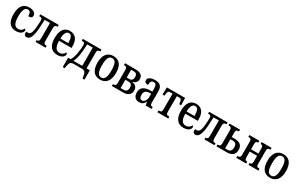

<svg xmlns="http://www.w3.org/2000/svg" viewBox="229 -2148 6031 3917"><g transform="rotate(30 3244.5 -189.0)"><path d="M247 10C359 10 408 -46 408 -90C408 -109 400 -121 385 -129C364 -81 323 -50 267 -50C181 -50 143 -126 143 -267C143 -445 185 -496 247 -496C302 -496 318 -444 318 -379C382 -379 408 -397 408 -443C408 -507 342 -546 247 -546C129 -546 36 -472 36 -266C36 -68 124 10 247 10Z M500 10C580 10 626 -92 637 -305L645 -483H771V-111C771 -53 748 -44 716 -44H710V0H946V-44H936C901 -44 873 -54 873 -113V-423C873 -482 901 -492 936 -492H946V-536H511V-492H525C568 -492 585 -475 585 -431C585 -411 582 -361 579 -314C568 -127 536 -84 472 -84C462 -84 452 -85 440 -87C439 -77 438 -67 438 -57C438 -17 456 10 500 10Z M1221 10C1335 10 1384 -48 1384 -91C1384 -110 1375 -122 1361 -129C1340 -83 1299 -50 1239 -50C1155 -50 1114 -120 1113 -260H1407V-303C1407 -461 1332 -546 1210 -546C1082 -546 1006 -457 1006 -265C1006 -78 1090 10 1221 10ZM1300 -312H1114C1115 -431 1148 -496 1211 -496C1275 -496 1299 -431 1300 -312Z M1446 168H1492L1502 106C1516 24 1541 0 1614 0H1790C1863 0 1888 24 1902 106L1912 168H1958V-53H1880V-423C1880 -482 1908 -492 1943 -492H1953V-536H1513V-492H1527C1567 -492 1587 -478 1587 -432C1587 -312 1562 -135 1504 -53H1446ZM1571 -53C1616 -131 1639 -262 1648 -483H1778V-53Z M2231 10C2365 10 2449 -85 2449 -268C2449 -457 2368 -546 2231 -546C2098 -546 2014 -452 2014 -268C2014 -79 2095 10 2231 10ZM2231 -40C2151 -40 2121 -117 2121 -268C2121 -419 2151 -496 2231 -496C2312 -496 2342 -419 2342 -268C2342 -117 2312 -40 2231 -40Z M2507 0H2771C2891 0 2949 -58 2949 -149C2949 -228 2898 -268 2829 -278V-282C2879 -294 2932 -328 2932 -404C2932 -490 2875 -536 2754 -536H2507V-492H2520C2554 -492 2581 -484 2581 -423V-113C2581 -52 2554 -44 2520 -44H2507ZM2682 -301V-483H2743C2803 -483 2827 -450 2827 -394C2827 -337 2803 -301 2743 -301ZM2682 -53V-248H2748C2810 -248 2844 -224 2844 -153C2844 -81 2815 -53 2748 -53Z M3150 10C3219 10 3254 -18 3284 -80H3289L3303 0H3443V-44H3437C3398 -44 3383 -60 3383 -113V-373C3383 -500 3326 -546 3215 -546C3118 -546 3048 -513 3048 -450C3048 -406 3077 -386 3135 -386C3135 -453 3149 -496 3208 -496C3268 -496 3280 -449 3280 -373V-313L3213 -311C3086 -306 3013 -253 3013 -146C3013 -37 3071 10 3150 10ZM3186 -51C3144 -51 3120 -81 3120 -147C3120 -219 3151 -258 3237 -263L3281 -265V-195C3281 -113 3243 -51 3186 -51Z M3581 0H3836V-44H3820C3786 -44 3759 -51 3759 -111V-483H3815C3857 -483 3870 -465 3878 -402L3882 -365H3928L3923 -536H3494L3489 -365H3535L3539 -402C3546 -465 3560 -483 3601 -483H3658V-111C3658 -51 3630 -44 3597 -44H3581Z M4195 10C4309 10 4358 -48 4358 -91C4358 -110 4349 -122 4335 -129C4314 -83 4273 -50 4213 -50C4129 -50 4088 -120 4087 -260H4381V-303C4381 -461 4306 -546 4184 -546C4056 -546 3980 -457 3980 -265C3980 -78 4064 10 4195 10ZM4274 -312H4088C4089 -431 4122 -496 4185 -496C4249 -496 4273 -431 4274 -312Z M4478 10C4558 10 4604 -92 4615 -305L4623 -483H4749V-111C4749 -53 4726 -44 4694 -44H4688V0H4924V-44H4914C4879 -44 4851 -54 4851 -113V-423C4851 -482 4879 -492 4914 -492H4924V-536H4489V-492H4503C4546 -492 4563 -475 4563 -431C4563 -411 4560 -361 4557 -314C4546 -127 4514 -84 4450 -84C4440 -84 4430 -85 4418 -87C4417 -77 4416 -67 4416 -57C4416 -17 4434 10 4478 10Z M4970 0H5211C5324 0 5400 -47 5400 -161C5400 -282 5321 -321 5211 -321H5145V-426C5145 -485 5171 -492 5206 -492H5217V-536H4970V-492H4983C5017 -492 5044 -484 5044 -423V-113C5044 -52 5017 -44 4983 -44H4970ZM5145 -53V-268H5204C5264 -268 5295 -236 5295 -161C5295 -87 5264 -53 5204 -53Z M5437 0H5672V-44H5666C5636 -44 5612 -51 5612 -111V-248H5785V-111C5785 -51 5762 -44 5731 -44H5726V0H5960V-44H5947C5913 -44 5886 -52 5886 -113V-423C5886 -484 5913 -492 5947 -492H5960V-536H5726V-492H5731C5762 -492 5785 -485 5785 -425V-301H5612V-425C5612 -485 5636 -492 5666 -492H5672V-536H5437V-492H5450C5484 -492 5511 -484 5511 -423V-113C5511 -52 5484 -44 5450 -44H5437Z M6235 10C6369 10 6453 -85 6453 -268C6453 -457 6372 -546 6235 -546C6102 -546 6018 -452 6018 -268C6018 -79 6099 10 6235 10ZM6235 -40C6155 -40 6125 -117 6125 -268C6125 -419 6155 -496 6235 -496C6316 -496 6346 -419 6346 -268C6346 -117 6316 -40 6235 -40Z"/></g></svg>

Font: Noto Serif Condensed Medium
Style: Regular
Weight: 500
Width: 3
Designer: Monotype Design Team
Foundry: Monotype Imaging Inc.
Version: Version 2.015